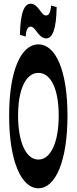

<svg xmlns="http://www.w3.org/2000/svg" viewBox="-20 -996 411 1030"><path d="M186 14C278 14 342 -132 342 -376C342 -619 278 -758 186 -758C94 -758 29 -620 29 -376C29 -132 94 14 186 14ZM77 -376C77 -520 120 -605 186 -605C252 -605 295 -520 295 -376C295 -232 252 -140 186 -140C120 -140 77 -232 77 -376ZM87 -809 118 -800C120 -841 131 -853 145 -853C171 -853 186 -790 228 -790C261 -790 282 -838 284 -958L254 -966C251 -925 241 -913 226 -913C200 -913 186 -976 144 -976C110 -976 89 -927 87 -809Z"/></svg>

Font: 寒蝉无机体 CompactMedium
Style: Regular
Weight: 500
Width: 3
Designer: ChillTanhei {Warren2060}; 
Source Han Sans {Ryoko NISHIZUKA 西塚涼子 (kana, bopomofo & ideographs); Paul D. Hunt (Latin, Gre
Foundry: ChillType&Adobe
Version: Version 1.000;Glyphs 3.1.1 (3135)